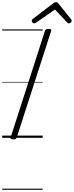

<svg xmlns="http://www.w3.org/2000/svg" viewBox="-20 -1246 668 1736"><path d="M100 14Q85 14 79 9.5Q73 5 77 -6L386 -966Q390 -976 397 -980.5Q404 -985 419 -985Q434 -985 440 -980.5Q446 -976 442 -965L132 -5Q129 5 122 9.5Q115 14 100 14ZM288 -1035Q279 -1035 273 -1042Q267 -1049 267 -1057Q267 -1063 269 -1066.5Q271 -1070 275 -1074L456 -1212Q465 -1220 472 -1223Q479 -1226 487 -1226Q494 -1226 499.5 -1222.5Q505 -1219 511 -1211L623 -1071Q626 -1067 627 -1063Q628 -1059 628 -1055Q628 -1047 619.5 -1041Q611 -1035 604 -1035Q598 -1035 593.5 -1037.5Q589 -1040 585 -1045L477 -1160L310 -1044Q303 -1039 298 -1037Q293 -1035 288 -1035ZM0 460H366V470H0ZM0 -20H366V0H0ZM0 -505H366V-500H0ZM0 -980H366V-970H0Z"/></svg>

Font: Playwrite NO Guides
Style: Regular
Weight: 400
Designer: Veronika Burian, José Scaglione
Foundry: TypeTogether
Version: Version 1.003